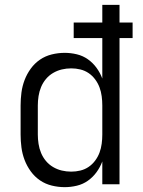

<svg xmlns="http://www.w3.org/2000/svg" viewBox="-20 -760 590 792"><path d="M247 12Q220 12 193.5 5.5Q167 -1 145 -16Q123 -31 107 -53Q91 -75 81.5 -100Q72 -125 68.5 -151.5Q65 -178 65 -205V-325Q65 -352 68.5 -378.5Q72 -405 81.5 -430Q91 -455 107 -477Q123 -499 145 -514Q167 -529 193.5 -535.5Q220 -542 247 -542Q272 -542 297 -536Q322 -530 342.5 -515.5Q363 -501 378 -480.5Q393 -460 402 -436V-603H284V-667H402V-740H473V-667H527V-603H473V0H402V-94Q393 -70 378 -49.5Q363 -29 342.5 -14.5Q322 0 297 6Q272 12 247 12ZM274 -52Q293 -52 311.5 -56.5Q330 -61 345.5 -71.5Q361 -82 372.5 -97.5Q384 -113 390.5 -130.5Q397 -148 399.5 -167Q402 -186 402 -205V-325Q402 -344 399.5 -363Q397 -382 390.5 -399.5Q384 -417 372.5 -432.5Q361 -448 345.5 -458.5Q330 -469 311.5 -473.5Q293 -478 274 -478Q254 -478 235 -473.5Q216 -469 199 -459Q182 -449 169.5 -434Q157 -419 149.5 -401Q142 -383 139 -363.5Q136 -344 136 -325V-205Q136 -186 139 -166.5Q142 -147 149.5 -129Q157 -111 169.5 -96Q182 -81 199 -71Q216 -61 235 -56.5Q254 -52 274 -52Z"/></svg>

Font: Lode
Style: Regular
Weight: 400
Monospace: yes
Designer: Belleve Invis
Foundry: Belleve Invis
Version: Version 29.2.0; ttfautohint (v1.8.3)